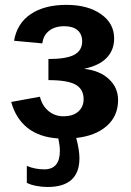

<svg xmlns="http://www.w3.org/2000/svg" viewBox="-20 -558 537 786"><path d="M225.1 59.6Q225.1 38.1 218.8 8.8Q141.1 3.9 92.8 -34.4Q44.4 -72.8 25.9 -140.6L143.6 -162.1Q151.9 -126 178 -104Q204.1 -82 239.7 -82Q278.8 -82 300.5 -101.3Q322.3 -120.6 322.3 -151.9Q322.3 -192.9 289.6 -211.4Q256.8 -230 178.2 -230V-316.4Q251.5 -316.4 283.9 -333.7Q316.4 -351.1 316.4 -388.7Q316.4 -418 297.4 -434.3Q278.3 -450.7 243.2 -450.7Q204.6 -450.7 180.9 -431.9Q157.2 -413.1 153.3 -380.4L37.6 -391.1Q49.8 -462.9 106.2 -500.5Q162.6 -538.1 251.5 -538.1Q339.4 -538.1 393.3 -500.2Q447.3 -462.4 447.3 -400.9Q447.3 -353 416.7 -321.3Q386.2 -289.6 326.2 -276.9V-275.9Q388.7 -269 426 -234.1Q463.4 -199.2 463.4 -148.4Q463.4 -83.5 417.5 -42.7Q371.6 -2 292 6.8Q305.2 55.7 305.2 89.8Q305.2 207.5 174.3 207.5Q152.8 207.5 129.2 203.1Q105.5 198.7 89.8 190.4V121.1Q123 135.3 161.1 135.3Q225.1 135.3 225.1 59.6Z"/></svg>

Font: Arial
Style: Bold
Weight: 700
Designer: Steve Matteson
Foundry: Ascender Corporation
Version: Version 2.00.3